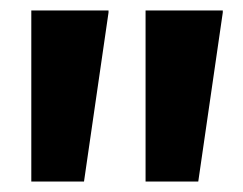

<svg xmlns="http://www.w3.org/2000/svg" viewBox="-20 -828 466 368"><path d="M188 -808V-804L141 -480H40V-808ZM407 -808V-804L360 -480H259V-808Z"/></svg>

Font: Encode Sans Compressed
Style: Black
Weight: 900
Designer: Pablo Impallari, Andres Torresi
Foundry: Pablo Impallari, Andres Torresi
Version: Version 1.000; ttfautohint (v1.00) -l 8 -r 50 -G 200 -x 14 -